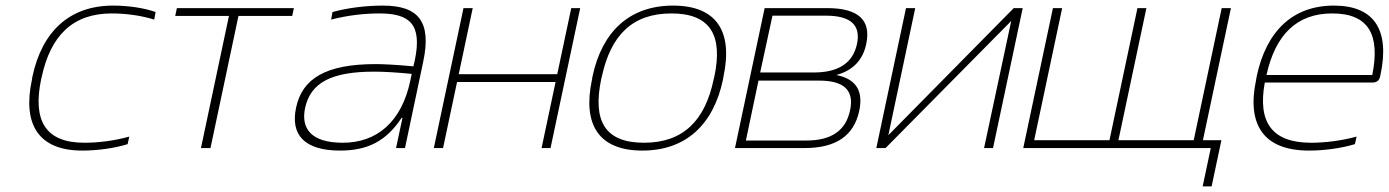

<svg xmlns="http://www.w3.org/2000/svg" viewBox="-20 -529 4962 686"><path d="M96 -256 94 -244C60 -85 117 9 274 9C327 9 388 1 436 -14L442 -41C388 -26 332 -19 281 -19C143 -19 96 -97 127 -246L129 -254C161 -403 241 -481 379 -481C429 -481 483 -474 531 -459L536 -486C494 -501 437 -509 384 -509C227 -509 130 -415 96 -256Z M698 0H732L832 -472H1024L1030 -500H612L606 -472H798Z M1348 -509C1288 -509 1222 -501 1168 -486L1163 -459C1221 -474 1281 -481 1335 -481C1444 -481 1489 -443 1462 -313L1457 -292C1393 -298 1346 -300 1323 -300C1143 -300 1060 -248 1038 -145C1017 -48 1067 9 1195 9C1294 9 1360 -25 1415 -108H1418L1395 0H1427L1492 -308C1523 -453 1474 -509 1348 -509ZM1070 -143C1090 -235 1166 -273 1317 -273C1353 -273 1402 -270 1451 -265L1446 -241C1415 -93 1326 -19 1205 -19C1090 -19 1055 -71 1070 -143Z M1530 0H1563L1613 -236H1965L1915 0H1947L2053 -500H2021L1971 -264H1619L1669 -500H1636L1583 -250L1580 -236Z M2097 -256 2095 -244C2061 -84 2119 9 2275 9C2431 9 2529 -84 2563 -244L2565 -256C2599 -416 2541 -509 2385 -509C2229 -509 2131 -416 2097 -256ZM2128 -246 2130 -254C2162 -403 2239 -481 2379 -481C2518 -481 2564 -403 2532 -254L2530 -246C2499 -97 2420 -19 2281 -19C2141 -19 2097 -97 2128 -246Z M2606 0H2855C2967 0 3031 -44 3050 -133C3065 -204 3039 -247 2968 -261C3027 -277 3063 -314 3075 -372C3093 -457 3047 -500 2936 -500H2712ZM2645 -27 2690 -241H2907C2996 -241 3033 -206 3017 -134C3002 -63 2951 -27 2862 -27ZM2696 -270 2740 -473H2931C3020 -473 3056 -439 3042 -372C3027 -303 2975 -270 2887 -270Z M3111 0H3144L3593 -454L3496 0H3528L3634 -500H3602L3154 -46L3250 -500H3217Z M3742 -500 3636 0H4272L4378 -500H4345L4245 -28H3976L4076 -500H4044L3944 -28H3675L3775 -500ZM4272 0H4306L4277 137H4309L4344 -28H4278Z M4912 -260C4947 -422 4890 -509 4746 -509C4597 -509 4504 -416 4470 -256L4468 -244C4434 -84 4494 9 4657 9C4711 9 4771 1 4821 -14L4827 -41C4773 -26 4713 -19 4664 -19C4524 -19 4473 -93 4499 -234H4882C4902 -234 4909 -243 4912 -260ZM4505 -261C4537 -405 4613 -481 4740 -481C4870 -481 4912 -405 4883 -261Z"/></svg>

Font: LT Wave Text Thin Italic
Style: Regular
Weight: 100
Designer: Daniel Lyons
Version: Version 2.5 (Glyphs App)